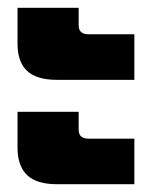

<svg xmlns="http://www.w3.org/2000/svg" viewBox="-20 -512 390 493"><path d="M25 -400V-492H182V-447Q182 -424 207 -424H325V-307H126Q74 -307 49.5 -330Q25 -353 25 -400ZM25 -133V-225H182V-179Q182 -156 207 -156H325V-39H126Q74 -39 49.5 -62.5Q25 -86 25 -133Z"/></svg>

Font: Prompt
Style: Bold
Weight: 700
Designer: Katatrad Team
Foundry: CadsonDemak
Version: Version 1.000